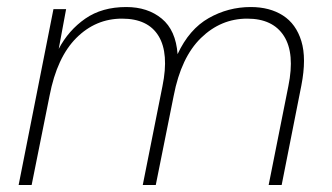

<svg xmlns="http://www.w3.org/2000/svg" viewBox="-20 -526 945 546"><path d="M132 -500H168L147 -387Q175 -440 222.5 -473Q270 -506 339 -506Q400 -506 440 -473Q480 -440 485 -372Q518 -443 573.5 -474.5Q629 -506 693 -506Q747 -506 784.5 -482Q822 -458 837 -409Q852 -360 837 -283L781 0H744L800 -281Q819 -374 787.5 -423.5Q756 -473 683 -473Q608 -473 551.5 -418Q495 -363 474 -254L423 0H386L442 -281Q461 -374 431 -423.5Q401 -473 327 -473Q252 -473 197 -418Q142 -363 121 -254L70 0H33Z"/></svg>

Font: Albert Sans ExtraLight
Style: Italic
Weight: 250
Italic angle: -11.25°
Designer: Andreas Rasmussen
Foundry: a.Foundry
Version: Version 1.025